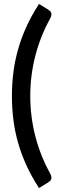

<svg xmlns="http://www.w3.org/2000/svg" viewBox="-20 -801 311 974"><path d="M133.5 -314Q133.5 -209 159.5 -108.8Q185.5 -8.5 235 80Q239.5 89 240.5 96Q241.5 103 239.5 108.2Q237.5 113.5 233.8 117Q230 120.5 225.5 123.5L178 153Q140.5 95.5 114.5 38.8Q88.5 -18 72 -75.8Q55.5 -133.5 48 -192.8Q40.5 -252 40.5 -314Q40.5 -375.5 48 -434.8Q55.5 -494 72 -551.8Q88.5 -609.5 114.5 -666.5Q140.5 -723.5 178 -781L225.5 -751.5Q230 -748.5 233.8 -745Q237.5 -741.5 239.5 -736.2Q241.5 -731 240.5 -724Q239.5 -717 235 -708Q185.5 -619 159.5 -519Q133.5 -419 133.5 -314Z"/></svg>

Font: Lato 2
Style: Regular
Weight: 600
Designer: Lukasz Dziedzic with Adam Twardoch and Botio Nikoltchev
Foundry: tyPoland Lukasz Dziedzic
Version: Version 2.015; 2015-08-06; http://www.latofonts.com/